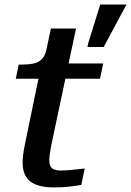

<svg xmlns="http://www.w3.org/2000/svg" viewBox="-20 -816 574 841"><path d="M215 5Q170 5 139.5 -6.5Q109 -18 94 -42Q79 -66 79 -104Q79 -120 81.5 -139.5Q84 -159 88.5 -180.5Q93 -202 97 -222L159 -522L217 -538H432L418 -471H49L62 -533H72Q103 -533 125.5 -537.5Q148 -542 162.5 -556Q177 -570 183 -597L203 -691H313L208 -196Q205 -181 202 -165.5Q199 -150 197.5 -137Q196 -124 196 -114Q196 -88 208.5 -78.5Q221 -69 246 -69Q260 -69 280 -70.5Q300 -72 319.5 -74.5Q339 -77 351 -78L336 -6Q314 -2 283 1.5Q252 5 215 5ZM434 -610 534 -796H419L367 -629L363 -610Z"/></svg>

Font: Roboto Serif Medium
Style: Italic
Weight: 500
Italic angle: -10°
Designer: Greg Gazdowicz
Foundry: Commercial Type
Version: Version 1.008